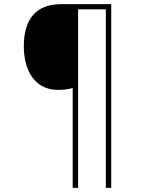

<svg xmlns="http://www.w3.org/2000/svg" viewBox="-20 -780 695 927"><path d="M517 127V-760H275C152 -760 95 -685 95 -557C95 -438 149 -346 260 -346C289 -346 309 -349 331 -355V127H357V-735H491V127Z"/></svg>

Font: Noto Sans Lao UI Thin
Style: Regular
Weight: 100
Designer: Monotype Design Team
Foundry: Monotype Imaging Inc.
Version: Version 2.000